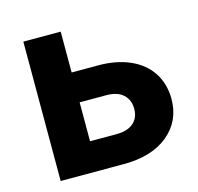

<svg xmlns="http://www.w3.org/2000/svg" viewBox="-83 -616 725 703"><g transform="rotate(-15 279.0 -264.0)"><path d="M205.1 -373.5H306.2Q374.5 -373.5 426.3 -350.6Q478 -327.6 505.6 -284.9Q533.2 -242.2 533.2 -185.5Q533.2 -102.1 471.4 -51Q409.7 0 303.2 0H63.5V-528.3H205.1ZM205.1 -260.3V-112.8H305.2Q347.2 -112.8 369.6 -132.3Q392.1 -151.9 392.1 -185.5Q392.1 -219.7 370.1 -240Q348.1 -260.3 305.2 -260.3Z"/></g></svg>

Font: RobotoInd
Style: Bold
Weight: 700
Designer: Google
Version: Version 2.001150; 2014